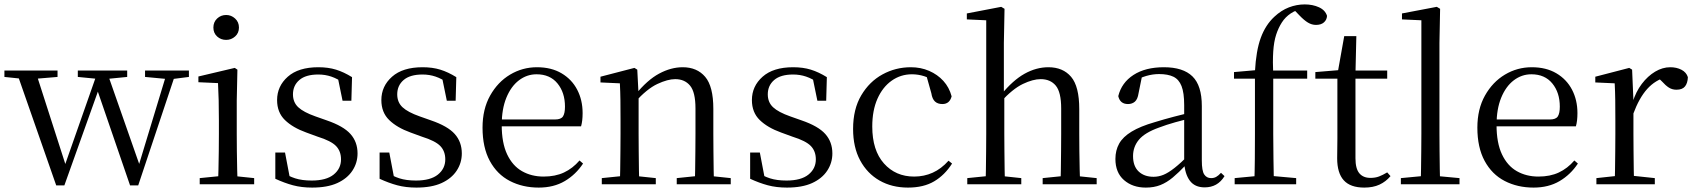

<svg xmlns="http://www.w3.org/2000/svg" viewBox="-25 -836 7683 871"><path d="M230 5 48 -516H135L280 -65H261L267 -80L420 -516H458L616 -65H598L602 -78L735 -516H776L602 5H565L407 -455H432L426 -440L267 5ZM-5 -487V-516H236V-487L117 -477H91ZM328 -487V-516H552V-487L451 -477H430ZM633 -487V-516H832V-487L754 -477H739Z M881 0V-28L991 -39H1022L1128 -28V0ZM964 0Q965 -24 966 -65Q967 -106 967.5 -150.5Q968 -195 968 -229V-289Q968 -340 967 -381Q966 -422 964 -459L875 -463V-489L1040 -528L1052 -520L1049 -380V-229Q1049 -195 1049.5 -150.5Q1050 -106 1051 -65Q1052 -24 1053 0ZM1001 -655Q977 -655 960 -670.5Q943 -686 943 -711Q943 -736 960 -752Q977 -768 1001 -768Q1024 -768 1041.5 -752Q1059 -736 1059 -711Q1059 -686 1041.5 -670.5Q1024 -655 1001 -655Z M1391 15Q1343 15 1304 4.5Q1265 -6 1224 -25V-144H1268L1292 -18L1255 -20V-56Q1283 -37 1314 -27Q1345 -17 1389 -17Q1455 -17 1488.5 -44Q1522 -71 1522 -113Q1522 -150 1499.5 -173.5Q1477 -197 1416 -216L1364 -235Q1303 -257 1267.5 -291.5Q1232 -326 1232 -382Q1232 -445 1280.5 -488Q1329 -531 1419 -531Q1464 -531 1499.5 -520Q1535 -509 1572 -486L1569 -379H1529L1505 -496L1536 -490V-458Q1506 -479 1478 -488.5Q1450 -498 1419 -498Q1362 -498 1333 -473Q1304 -448 1304 -408Q1304 -372 1328 -349.5Q1352 -327 1406 -308L1457 -290Q1533 -264 1565 -228Q1597 -192 1597 -140Q1597 -97 1573.5 -61.5Q1550 -26 1505 -5.5Q1460 15 1391 15Z M1864 15Q1816 15 1777 4.5Q1738 -6 1697 -25V-144H1741L1765 -18L1728 -20V-56Q1756 -37 1787 -27Q1818 -17 1862 -17Q1928 -17 1961.5 -44Q1995 -71 1995 -113Q1995 -150 1972.5 -173.5Q1950 -197 1889 -216L1837 -235Q1776 -257 1740.5 -291.5Q1705 -326 1705 -382Q1705 -445 1753.5 -488Q1802 -531 1892 -531Q1937 -531 1972.5 -520Q2008 -509 2045 -486L2042 -379H2002L1978 -496L2009 -490V-458Q1979 -479 1951 -488.5Q1923 -498 1892 -498Q1835 -498 1806 -473Q1777 -448 1777 -408Q1777 -372 1801 -349.5Q1825 -327 1879 -308L1930 -290Q2006 -264 2038 -228Q2070 -192 2070 -140Q2070 -97 2046.5 -61.5Q2023 -26 1978 -5.5Q1933 15 1864 15Z M2419 15Q2346 15 2288 -15Q2230 -45 2197 -106Q2164 -167 2164 -257Q2164 -341 2198.5 -402.5Q2233 -464 2289 -497.5Q2345 -531 2411 -531Q2476 -531 2522.5 -503.5Q2569 -476 2593.5 -429Q2618 -382 2618 -323Q2618 -287 2611 -263H2203V-294H2493Q2520 -294 2529 -308Q2538 -322 2538 -352Q2538 -416 2504 -457.5Q2470 -499 2409 -499Q2365 -499 2329 -471.5Q2293 -444 2272 -392.5Q2251 -341 2251 -269Q2251 -188 2275.5 -136Q2300 -84 2343 -59.5Q2386 -35 2441 -35Q2494 -35 2533.5 -53.5Q2573 -72 2604 -108L2620 -94Q2587 -44 2537 -14.5Q2487 15 2419 15Z M2705 0V-28L2813 -39H2846L2950 -28V0ZM2787 0Q2788 -24 2788.5 -65Q2789 -106 2789.5 -150.5Q2790 -195 2790 -229V-289Q2790 -341 2789.5 -381Q2789 -421 2787 -458L2699 -462V-488L2853 -528L2866 -520L2872 -403V-402V-229Q2872 -195 2872.5 -150.5Q2873 -106 2873.5 -65Q2874 -24 2875 0ZM3045 0V-28L3152 -39H3185L3290 -28V0ZM3127 0Q3128 -24 3128.5 -64.5Q3129 -105 3129.5 -149.5Q3130 -194 3130 -229V-344Q3130 -418 3105.5 -447.5Q3081 -477 3038 -477Q3004 -477 2957 -455Q2910 -433 2855 -372L2847 -406H2857Q2911 -473 2965 -502Q3019 -531 3072 -531Q3137 -531 3174 -487.5Q3211 -444 3211 -342V-229Q3211 -194 3211.5 -149.5Q3212 -105 3212.5 -64.5Q3213 -24 3214 0Z M3545 15Q3497 15 3458 4.5Q3419 -6 3378 -25V-144H3422L3446 -18L3409 -20V-56Q3437 -37 3468 -27Q3499 -17 3543 -17Q3609 -17 3642.5 -44Q3676 -71 3676 -113Q3676 -150 3653.5 -173.5Q3631 -197 3570 -216L3518 -235Q3457 -257 3421.5 -291.5Q3386 -326 3386 -382Q3386 -445 3434.5 -488Q3483 -531 3573 -531Q3618 -531 3653.5 -520Q3689 -509 3726 -486L3723 -379H3683L3659 -496L3690 -490V-458Q3660 -479 3632 -488.5Q3604 -498 3573 -498Q3516 -498 3487 -473Q3458 -448 3458 -408Q3458 -372 3482 -349.5Q3506 -327 3560 -308L3611 -290Q3687 -264 3719 -228Q3751 -192 3751 -140Q3751 -97 3727.5 -61.5Q3704 -26 3659 -5.5Q3614 15 3545 15Z M4094 15Q4021 15 3965 -17Q3909 -49 3877 -108.5Q3845 -168 3845 -251Q3845 -341 3882 -403.5Q3919 -466 3978.5 -498.5Q4038 -531 4107 -531Q4152 -531 4190 -514.5Q4228 -498 4254.5 -469Q4281 -440 4292 -399Q4283 -364 4250 -364Q4229 -364 4216.5 -375.5Q4204 -387 4200 -413L4175 -502L4225 -462Q4194 -482 4167 -490.5Q4140 -499 4112 -499Q4061 -499 4020 -470Q3979 -441 3955.5 -388Q3932 -335 3932 -262Q3932 -154 3985 -94.5Q4038 -35 4122 -35Q4167 -35 4206 -52.5Q4245 -70 4278 -107L4294 -94Q4261 -42 4213 -13.5Q4165 15 4094 15Z M4363 0V-28L4472 -39H4505L4608 -28V0ZM4446 0Q4447 -24 4447.5 -65Q4448 -106 4448.5 -150.5Q4449 -195 4449 -229V-744L4361 -748V-775L4517 -805L4532 -796L4529 -641V-412L4531 -399V-229Q4531 -195 4531.5 -150.5Q4532 -106 4532.5 -65Q4533 -24 4534 0ZM4705 0V-28L4813 -39H4845L4950 -28V0ZM4786 0Q4787 -24 4787.5 -64.5Q4788 -105 4788.5 -149.5Q4789 -194 4789 -229V-344Q4789 -418 4764.5 -447.5Q4740 -477 4696 -477Q4661 -477 4615 -455Q4569 -433 4514 -373L4495 -407H4517Q4570 -472 4623 -501.5Q4676 -531 4731 -531Q4797 -531 4834 -487.5Q4871 -444 4871 -341V-229Q4871 -194 4871.5 -149.5Q4872 -105 4873 -64.5Q4874 -24 4875 0Z M5173 15Q5113 15 5074 -19Q5035 -53 5035 -115Q5035 -154 5052 -184.5Q5069 -215 5108.5 -239Q5148 -263 5214 -282Q5256 -295 5302 -307Q5348 -319 5388 -328V-303Q5348 -293 5307 -281.5Q5266 -270 5232 -257Q5168 -234 5141.5 -202Q5115 -170 5115 -128Q5115 -82 5140.5 -58Q5166 -34 5208 -34Q5231 -34 5253 -43Q5275 -52 5303 -74Q5331 -96 5369 -134L5378 -87H5354Q5323 -54 5295.5 -31Q5268 -8 5239 3.5Q5210 15 5173 15ZM5440 14Q5395 14 5372.5 -16.5Q5350 -47 5347 -100V-103V-359Q5347 -415 5335 -445.5Q5323 -476 5298 -488Q5273 -500 5233 -500Q5204 -500 5175 -491.5Q5146 -483 5113 -465L5156 -492L5140 -413Q5136 -386 5123.5 -375Q5111 -364 5092 -364Q5056 -364 5048 -400Q5063 -461 5117 -496Q5171 -531 5255 -531Q5342 -531 5384.5 -489.5Q5427 -448 5427 -355V-108Q5427 -61 5438 -44.5Q5449 -28 5469 -28Q5482 -28 5492 -33.5Q5502 -39 5514 -52L5530 -37Q5514 -11 5491.5 1.5Q5469 14 5440 14Z M5576 0V-28L5692 -39H5732L5855 -28V0ZM5665 0Q5667 -57 5667.5 -114.5Q5668 -172 5668 -229V-479H5573V-509L5698 -520L5668 -505V-511Q5673 -606 5694.5 -664.5Q5716 -723 5756 -760Q5787 -789 5822 -802.5Q5857 -816 5894 -816Q5930 -816 5958.5 -803Q5987 -790 5995 -764Q5994 -746 5981 -734.5Q5968 -723 5945 -723Q5926 -723 5908.5 -733.5Q5891 -744 5870 -766L5843 -794V-803H5884V-795Q5856 -792 5831 -775.5Q5806 -759 5790 -734Q5774 -709 5764 -678Q5754 -647 5751 -602.5Q5748 -558 5751 -493V-229Q5751 -172 5752 -114.5Q5753 -57 5754 0ZM5710 -479V-516H5905V-479Z M6083 -479V-516H6268V-479ZM6164 15Q6101 15 6071 -18Q6041 -51 6041 -118Q6041 -142 6041.5 -161Q6042 -180 6042 -207V-479H5942V-509L6063 -519L6043 -504L6073 -672H6128L6124 -501V-489V-118Q6124 -71 6141.5 -50Q6159 -29 6192 -29Q6214 -29 6231 -35.5Q6248 -42 6268 -54L6283 -37Q6262 -12 6233 1.5Q6204 15 6164 15Z M6330 0V-28L6446 -39H6478L6596 -28V0ZM6420 0Q6421 -31 6421.5 -70.5Q6422 -110 6422.5 -151.5Q6423 -193 6423 -229V-744L6335 -748V-775L6493 -805L6508 -796L6505 -641V-229Q6505 -193 6505.5 -151.5Q6506 -110 6506.5 -70.5Q6507 -31 6508 0Z M6932 15Q6859 15 6801 -15Q6743 -45 6710 -106Q6677 -167 6677 -257Q6677 -341 6711.5 -402.5Q6746 -464 6802 -497.5Q6858 -531 6924 -531Q6989 -531 7035.5 -503.5Q7082 -476 7106.5 -429Q7131 -382 7131 -323Q7131 -287 7124 -263H6716V-294H7006Q7033 -294 7042 -308Q7051 -322 7051 -352Q7051 -416 7017 -457.5Q6983 -499 6922 -499Q6878 -499 6842 -471.5Q6806 -444 6785 -392.5Q6764 -341 6764 -269Q6764 -188 6788.5 -136Q6813 -84 6856 -59.5Q6899 -35 6954 -35Q7007 -35 7046.5 -53.5Q7086 -72 7117 -108L7133 -94Q7100 -44 7050 -14.5Q7000 15 6932 15Z M7217 0V-28L7328 -40H7369L7482 -28V0ZM7300 0Q7301 -24 7301.5 -65Q7302 -106 7302.5 -150.5Q7303 -195 7303 -229V-289Q7303 -341 7302.5 -381Q7302 -421 7300 -458L7212 -462V-488L7366 -528L7379 -520L7385 -379V-378V-229Q7385 -195 7385.5 -150.5Q7386 -106 7386.5 -65Q7387 -24 7388 0ZM7384 -319 7363 -371H7381Q7396 -420 7423 -455.5Q7450 -491 7483.5 -511Q7517 -531 7552 -531Q7581 -531 7603 -519.5Q7625 -508 7632 -486Q7631 -459 7619 -444Q7607 -429 7580 -429Q7561 -429 7546 -438.5Q7531 -448 7514 -467L7491 -489L7536 -487Q7484 -473 7447.5 -432.5Q7411 -392 7384 -319Z"/></svg>

Font: Noto Serif TC ExtraLight
Style: Regular
Weight: 400
Version: Version 2.002-H1;hotconv 1.1.0;makeotfexe 2.6.0